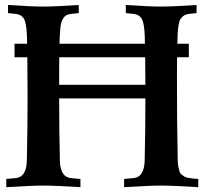

<svg xmlns="http://www.w3.org/2000/svg" viewBox="-20 -754 831 775"><path d="M481 1.5V-31.7L519 -35.2H518.6Q562.5 -38.6 564 -106.9Q566.9 -231 566.9 -356.9H218.8Q218.8 -226.1 221.7 -106.9Q223.1 -38.6 267.1 -35.2Q271 -34.7 286.6 -33.2Q302.2 -31.7 304.7 -31.7V1.5Q201.2 -4.9 154.8 -4.9Q108.9 -4.9 5.4 1.5V-31.7L43.5 -35.2H43Q86.9 -38.6 88.4 -106.9Q91.3 -231 91.3 -366.2Q91.3 -428.2 90.3 -522.9H38.6V-577.6H89.4Q89.4 -642.6 80.8 -668.7Q72.3 -694.8 43 -697.8L12.2 -701.2V-733.9Q106.4 -727.5 154.8 -727.5Q202.6 -727.5 297.9 -733.9V-701.2L267.1 -697.8Q256.3 -696.8 249 -693.1Q241.7 -689.5 236.6 -681.9Q231.4 -674.3 228.5 -666.3Q225.6 -658.2 223.9 -642.8Q222.2 -627.4 221.4 -614.3Q220.7 -601.1 220.2 -577.6H564.9Q564.9 -642.6 556.4 -668.7Q547.9 -694.8 518.6 -697.8L487.8 -701.2V-733.9Q582 -727.5 630.4 -727.5Q678.2 -727.5 773.4 -733.9V-701.2L742.7 -697.8Q730 -696.3 721.7 -690.7Q713.4 -685.1 708.5 -677.2Q703.6 -669.4 700.9 -652.8Q698.2 -636.2 697.3 -621.3Q696.3 -606.4 695.8 -577.6H742.2V-522.9H694.8Q694.3 -500.5 694.3 -449.7Q693.8 -286.1 697.3 -106.9Q697.8 -91.8 700 -80.8Q702.1 -69.8 704.6 -62Q707 -54.2 713.6 -49.1Q720.2 -43.9 724.6 -41Q729 -38.1 740.5 -36.1Q752 -34.2 758.3 -33.4Q764.6 -32.7 780.3 -31.7V1.5Q676.8 -4.9 630.4 -4.9Q584.5 -4.9 481 1.5ZM219.2 -522.9Q218.8 -504.9 218.8 -469.7V-411.6H566.9Q566.9 -448.7 565.9 -522.9Z"/></svg>

Font: Flanker
Style: Bold
Weight: 700
Designer: Flanker
Foundry: Flanker
Version: Version 2.021